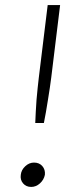

<svg xmlns="http://www.w3.org/2000/svg" viewBox="-20 -729 308 757"><path d="M168 -709H217L182 -423Q180 -406 176.5 -383Q173 -360 169 -335Q165 -310 161 -286.5Q157 -263 153 -244H119Q120 -264 121 -287.5Q122 -311 124 -335.5Q126 -360 128.5 -382.5Q131 -405 133 -423ZM62 -40Q64 -59 79.5 -73.5Q95 -88 114 -88Q135 -88 147 -74Q159 -60 157 -40Q153 -20 137.5 -6Q122 8 103 8Q83 8 71 -6Q59 -20 62 -40Z"/></svg>

Font: Aleo Light
Style: Italic
Weight: 300
Italic angle: -7°
Designer: Alessio Laiso
Foundry: Alessio Laiso
Version: Version 2.001;gftools[0.9.29]